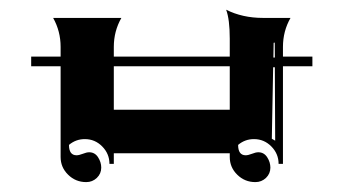

<svg xmlns="http://www.w3.org/2000/svg" viewBox="-20 -505 694 388"><path d="M43 -371.1V-390.6H102.5V-410.2Q102.5 -441.9 87.4 -468.8H225.3Q210 -442.1 210 -410.2V-390.6H444.3V-426.8Q444.3 -465.8 437 -485.4Q469.7 -468.8 511.7 -468.8H567.1Q551.8 -442.1 551.8 -410.2V-390.6H611.3V-371.1H551.8V-173.8H543Q543 -194.3 528.3 -209.1Q513.7 -223.9 493.2 -223.9Q475.1 -223.9 461.2 -212.2Q461.2 -191.4 476.3 -191.2Q481.4 -191.2 489.1 -194.2Q496.8 -197.3 502 -197.3Q513.4 -197.3 519.9 -187.3Q526.4 -177.2 526.4 -166.3Q526.4 -154.1 517.5 -145.5Q508.5 -137 496.1 -137Q474.6 -137 459.5 -151.9Q444.3 -166.7 444.3 -187.7V-195.3H210V-173.8H201.2Q201.2 -194.3 186.5 -209.1Q171.9 -223.9 151.4 -223.9Q133.3 -223.9 119.4 -212.2Q119.4 -191.4 134.5 -191.2Q139.6 -191.2 147.3 -194.2Q155 -197.3 160.2 -197.3Q171.6 -197.3 178.1 -187.3Q184.6 -177.2 184.6 -166.3Q184.6 -154.1 175.7 -145.5Q166.7 -137 154.3 -137Q132.8 -137 117.7 -151.9Q102.5 -166.7 102.5 -187.7V-371.1ZM210 -283.2H444.3V-371.1H210ZM529.3 -224.6 536.1 -220.7 535.4 -369.1H532ZM532.5 -388.7H535.4L535.2 -418.9L533 -418.5Z"/></svg>

Font: AgreloyInT3
Style: Medium
Weight: 400
Designer: gluk
Foundry: gluk
Version: Version 0.27